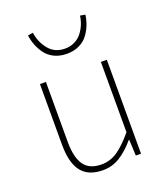

<svg xmlns="http://www.w3.org/2000/svg" viewBox="-135 -813 794 918"><g transform="rotate(-20 262.0 -354.0)"><path d="M231.9 12.2Q158.2 12.2 123 -32.2Q87.9 -76.7 87.9 -169.9V-478H118.2V-173.8Q118.2 -93.3 145.8 -54.7Q173.3 -16.1 233.9 -16.1Q277.8 -16.1 314.5 -40.3Q351.1 -64.5 397.9 -120.1V-478H428.2V0H401.9L397.9 -82H396Q356.9 -36.1 317.6 -12Q278.3 12.2 231.9 12.2ZM113.8 -715.8 140.1 -720.2Q147 -670.4 177.5 -633.3Q208 -596.2 259.8 -596.2Q286.6 -596.2 308.8 -607.2Q331.1 -618.2 345.2 -636.5Q359.4 -654.8 368.2 -676Q377 -697.3 379.9 -720.2L405.8 -715.8Q402.3 -690.4 393.3 -666.5Q384.3 -642.6 367.9 -619.9Q351.6 -597.2 323.7 -583.5Q295.9 -569.8 259.8 -569.8Q223.6 -569.8 195.8 -583.5Q168 -597.2 151.6 -619.9Q135.3 -642.6 126.2 -666.5Q117.2 -690.4 113.8 -715.8Z"/></g></svg>

Font: Source Sans 3 ExtraLight
Style: Regular
Weight: 200
Designer: Paul D. Hunt
Foundry: Adobe
Version: Version 3.052;hotconv 1.1.0;makeotfexe 2.6.0